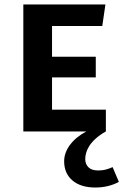

<svg xmlns="http://www.w3.org/2000/svg" viewBox="-20 -586 550 856"><path d="M212 -470V-333H407V-241H212V-97H452V0Q424 16 406 32.5Q388 49 378 65Q368 81 364 95.5Q360 110 360 123Q360 145 374 159.5Q388 174 418 174Q438 174 455 169Q472 164 482 159L510 225Q463 250 405 250Q340 250 303 218.5Q266 187 266 133Q266 95 292 60Q318 25 365 0H84V-566H450L436 -470Z"/></svg>

Font: Qnwhxotralxmqkhsjrfbfhwcoqn
Style: Regular
Weight: 500
Designer: Carrois Corporate & Edenspiekermann
Foundry: Carrois Corporate GbR & Edenspiekermann AG
Version: Version 2.001